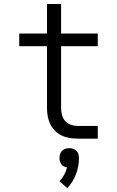

<svg xmlns="http://www.w3.org/2000/svg" viewBox="-20 -699 590 968"><path d="M473 0H371Q351 0 330 -3.5Q309 -7 290.5 -16Q272 -25 257 -40Q242 -55 233 -74Q224 -93 220.5 -113.5Q217 -134 217 -155V-466H77V-530H217V-679H288V-530H473V-466H288V-155Q288 -137 292.5 -119.5Q297 -102 308.5 -89Q320 -76 337 -70Q354 -64 371 -64H473ZM319 249 280 215Q294 200 303.5 182.5Q313 165 318 145Q310 144 302 140Q294 136 289 129Q284 122 282 114Q280 106 280 97Q280 87 283 77.5Q286 68 293 61Q300 54 309.5 51Q319 48 329 48Q339 48 348.5 51Q358 54 365 61Q372 68 375 77.5Q378 87 378 97Q378 118 374.5 138.5Q371 159 363.5 178.5Q356 198 345 216Q334 234 319 249Z"/></svg>

Font: Lode Term
Style: Regular
Weight: 400
Monospace: yes
Designer: Belleve Invis
Foundry: Belleve Invis
Version: Version 29.2.0